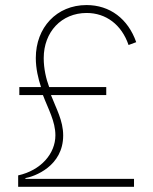

<svg xmlns="http://www.w3.org/2000/svg" viewBox="-20 -720 588 740"><path d="M50 -44V0H496.5V-30.5H81L75.5 -33C113.5 -39.5 223.5 -79.5 223.5 -198C223.5 -255.5 196.5 -301.5 176.5 -353.5H389.5V-384.5H169.5C157.5 -416.5 148.5 -455.5 148.5 -496C148.5 -597 217 -670 314 -670C388 -670 448.5 -625.5 475.5 -546.5L505 -557.5C473.5 -647.5 403.5 -700.5 313.5 -700.5C198 -700.5 118 -613.5 118 -496.5C118 -455.5 127.5 -416.5 138 -384.5H54.5V-353.5H145.5C165.5 -300.5 193.5 -252.5 193.5 -198.5C193.5 -127.5 137.5 -63.5 50 -44Z"/></svg>

Font: HK Grotesk ExtraLight
Style: Regular
Weight: 200
Designer: Alfredo Marco Pradil
Foundry: Hanken Design Co.
Version: Version 3.001;FEAKit 1.0